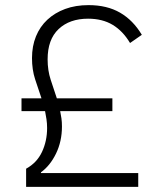

<svg xmlns="http://www.w3.org/2000/svg" viewBox="-20 -730 629 750"><path d="M82 0V-71Q124 -94 144 -136.5Q164 -179 164 -230Q164 -248 161.5 -264.5Q159 -281 156 -296H64V-346H142Q129 -384 117 -421Q105 -458 105 -503Q105 -550 120.5 -588Q136 -626 165 -653Q194 -680 234.5 -695Q275 -710 326 -710Q398 -710 449 -680.5Q500 -651 534 -594L488 -562Q460 -609 420 -633Q380 -657 324 -657Q252 -657 209 -616.5Q166 -576 166 -498Q166 -455 178 -418.5Q190 -382 202 -346H419V-296H215Q218 -282 220 -267.5Q222 -253 222 -236Q222 -178 199 -130.5Q176 -83 140 -57V-54H520V0Z"/></svg>

Font: IBM Plex Sans Arabic Light
Style: Regular
Weight: 300
Designer: Mike Abbink, Paul van der Laan, Pieter van Rosmalen, Wael Morcos, Khajak Apelian
Foundry: Bold Monday
Version: Version 1.2